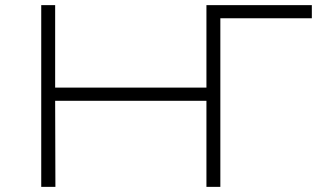

<svg xmlns="http://www.w3.org/2000/svg" viewBox="-20 -725 1253 745"><path d="M140 0V-705H194V-385H781V-705H1190V-654H835V0H781V-334H194L195 0Z"/></svg>

Font: Nunito Sans 7pt Expanded ExtraLight
Style: Regular
Weight: 250
Width: 7
Designer: Vernon Adams
Foundry: Vernon Adams
Version: Version 3.101;gftools[0.9.27]